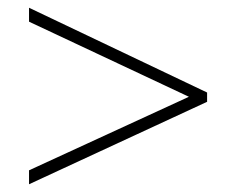

<svg xmlns="http://www.w3.org/2000/svg" viewBox="-20 -610 610 496"><path d="M55 -170 468 -360 55 -554V-590L515 -371V-347L55 -134Z"/></svg>

Font: Noto Sans Symbols ExtraLight
Style: Regular
Weight: 250
Version: Version 2.002